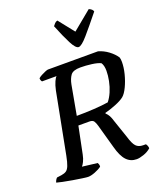

<svg xmlns="http://www.w3.org/2000/svg" viewBox="-184 -1073 984 1179"><g transform="rotate(-20 308.5 -483.5)"><path d="M185 0Q176 0 148.5 -4Q121 -8 87.5 -13.5Q54 -19 26 -25Q-2 -31 -12 -34Q-10 -43 -5 -51Q0 -59 4 -62L34 -66Q54 -69 66 -77Q78 -85 86.5 -106Q95 -127 103 -168L180 -567Q187 -600 197 -621.5Q207 -643 214 -648H119Q116 -651 113.5 -657Q111 -663 111 -671Q118 -678 132 -685.5Q146 -693 159.5 -698.5Q173 -704 178 -704H505Q540 -694 570 -671.5Q600 -649 617 -623Q621 -611 621 -593Q621 -557 610.5 -515.5Q600 -474 583 -438.5Q566 -403 548 -388Q528 -372 490.5 -357Q453 -342 418 -333V-329Q430 -318 437.5 -304.5Q445 -291 453 -264L492 -150Q506 -102 522.5 -84.5Q539 -67 569 -67H586Q590 -63 593.5 -54.5Q597 -46 597 -37Q577 -19 549 -9.5Q521 0 503 0Q463 0 436.5 -28Q410 -56 393 -120L350 -274Q345 -292 337.5 -304.5Q330 -317 308 -317H236L200 -140Q195 -115 186 -97Q177 -79 170 -72L269 -60Q271 -57 273.5 -50Q276 -43 275 -34Q258 -21 231 -10.5Q204 0 185 0ZM247 -376Q304 -376 360.5 -379.5Q417 -383 454 -389Q472 -411 485.5 -442.5Q499 -474 506 -509Q513 -544 513 -574Q513 -609 500 -628Q480 -638 442 -643Q404 -648 369 -648Q321 -648 305 -626Q289 -604 282 -568ZM403 -769Q384 -769 359 -817.5Q334 -866 304 -941Q310 -948 316.5 -956Q323 -964 335 -967L416 -865L540 -967Q563 -958 567 -942Q506 -866 464 -817.5Q422 -769 403 -769Z"/></g></svg>

Font: Texturina 72pt 72pt SemiBold
Style: Italic
Weight: 600
Italic angle: -11°
Designer: Guillermo Torres Carreño
Foundry: Omnibus-Type
Version: Version 1.002; ttfautohint (v1.8.3)